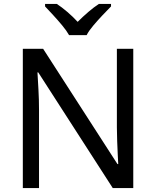

<svg xmlns="http://www.w3.org/2000/svg" viewBox="-20 -964 800 984"><path d="M663 0H558L176 -593H172Q174 -558 177 -506Q180 -454 180 -399V0H97V-714H201L582 -123H586Q585 -139 583.5 -171Q582 -203 580.5 -241Q579 -279 579 -311V-714H663ZM334 -784Q321 -807 299 -833.5Q277 -860 253 -886Q229 -912 211 -931V-944H271Q297 -927 325 -903Q353 -879 378 -852Q405 -879 433 -903Q461 -927 487 -944H549V-931Q530 -912 505.5 -886Q481 -860 458.5 -833.5Q436 -807 424 -784Z"/></svg>

Font: Noto Sans Indic Siyaq Numbers
Style: Regular
Weight: 400
Designer: Monotype Design Team
Foundry: Monotype Imaging Inc.
Version: Version 2.002; ttfautohint (v1.8.4.7-5d5b)